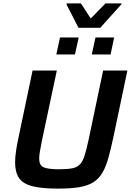

<svg xmlns="http://www.w3.org/2000/svg" viewBox="-20 -1104 771 1132"><path d="M322 8Q227 8 171.5 -6Q116 -20 92.5 -54Q69 -88 69 -147Q69 -177 75 -217Q81 -257 92 -307L172 -688H315L227 -274Q220 -238 215.5 -212.5Q211 -187 211 -169Q211 -130 236.5 -118Q262 -106 329 -106Q378 -106 407 -112Q436 -118 452 -135.5Q468 -153 478.5 -186Q489 -219 501 -274L588 -688H731L651 -307Q635 -231 620 -176.5Q605 -122 584 -86Q563 -50 530.5 -29.5Q498 -9 447.5 -0.5Q397 8 322 8ZM521 -783 543 -883H653L632 -783ZM312 -783 334 -883H444L422 -783ZM443 -940 372 -1078 373 -1084H457L515 -995L602 -1084H697L695 -1078L571 -940Z"/></svg>

Font: Saira SemiBold
Style: Italic
Weight: 600
Italic angle: -12°
Designer: Hector Gatti with collaboration of the Omnibus-Type team
Foundry: Omnibus-Type
Version: Version 1.100; ttfautohint (v1.8.3)